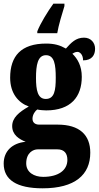

<svg xmlns="http://www.w3.org/2000/svg" viewBox="-32 -786 535 1040"><path d="M170 -616V-606H278C285 -649 305 -714 317 -753V-766H257C226 -723 186 -658 170 -616ZM199 234C374 234 457 161 457 41C457 -55 399 -111 280 -111H180C161 -111 144 -120 144 -143C144 -165 159 -186 170 -193C180 -190 206 -188 218 -188C352 -188 411 -262 411 -370C411 -429 388 -468 360 -495C367 -499 375 -505 388 -505C399 -505 418 -492 418 -459C467 -459 483 -489 483 -522C483 -554 461 -582 423 -582C378 -582 353 -554 325 -523C293 -541 263 -550 218 -550C83 -550 23 -483 23 -365C23 -280 68 -229 124 -209C71 -179 34 -148 34 -103C34 -55 72 -32 107 -18C34 -11 -12 33 -12 100C-12 188 58 234 199 234ZM216 -250C172 -250 163 -298 163 -364C163 -433 172 -487 217 -487C263 -487 270 -435 270 -365C270 -297 263 -250 216 -250ZM202 172C153 172 110 148 110 99C110 41 148 23 172 23H279C317 23 333 46 333 80C333 137 283 172 202 172Z"/></svg>

Font: Noto Serif Hebrew ExtraCondensed Black
Style: Regular
Weight: 900
Width: 2
Designer: Monotype Design Team
Foundry: Monotype Imaging Inc.
Version: Version 2.004